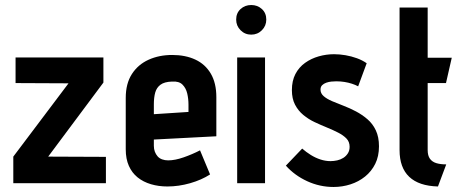

<svg xmlns="http://www.w3.org/2000/svg" viewBox="-20 -730 1849 765"><path d="M392 -501H42V-399L253 -398L33 -106V0H402V-105L172 -106L392 -401Z M593 -149V-174L842 -187V-343Q842 -399 820 -436.5Q798 -474 758.5 -492.5Q719 -511 666 -511Q614 -511 572 -492Q530 -473 505.5 -435Q481 -397 481 -340V-135Q481 -97 493.5 -69Q506 -41 528.5 -23Q551 -5 581.5 4Q612 13 647 13Q692 13 737.5 0Q783 -13 817 -35L777 -131Q746 -115 711.5 -103Q677 -91 650 -91Q637 -91 626 -95Q615 -99 608 -107Q601 -115 597 -125.5Q593 -136 593 -149ZM731 -313V-284L593 -275V-314Q593 -342 598.5 -361.5Q604 -381 619.5 -392.5Q635 -404 665 -405Q693 -407 707 -393Q721 -379 726 -357.5Q731 -336 731 -313Z M925 0H1036V-501H925ZM981 -710Q956 -710 938.5 -694Q921 -678 921 -652Q921 -627 938.5 -609.5Q956 -592 981 -592Q1006 -592 1023.5 -609.5Q1041 -627 1041 -652Q1041 -678 1023.5 -694Q1006 -710 981 -710Z M1407 -386 1441 -478Q1424 -490 1402 -498Q1380 -506 1356.5 -510Q1333 -514 1311 -514Q1280 -514 1250 -505.5Q1220 -497 1195.5 -479.5Q1171 -462 1157 -435Q1143 -408 1143 -371Q1143 -337 1155.5 -313Q1168 -289 1188.5 -272Q1209 -255 1233.5 -243.5Q1258 -232 1282.5 -222Q1307 -212 1327.5 -201.5Q1348 -191 1360.5 -178Q1373 -165 1373 -145Q1373 -130 1366 -119Q1359 -108 1348 -101Q1337 -94 1323.5 -91Q1310 -88 1297 -88Q1277 -88 1257 -94.5Q1237 -101 1218.5 -112.5Q1200 -124 1184 -138L1119 -70Q1154 -31 1204 -8Q1254 15 1309 15Q1344 15 1376.5 4.5Q1409 -6 1434.5 -26.5Q1460 -47 1475 -77Q1490 -107 1490 -147Q1490 -184 1477.5 -210.5Q1465 -237 1444 -255Q1423 -273 1398.5 -286Q1374 -299 1349 -308.5Q1324 -318 1303 -327Q1282 -336 1269.5 -347Q1257 -358 1257 -373Q1257 -384 1263.5 -390.5Q1270 -397 1280 -400.5Q1290 -404 1300.5 -405Q1311 -406 1320 -406Q1337 -406 1352.5 -403.5Q1368 -401 1382 -396.5Q1396 -392 1407 -386Z M1684 -132V-399H1757L1780 -500H1684V-700H1572V-132Q1572 -62 1610.5 -25.5Q1649 11 1725 13L1758 -75Q1735 -75 1718.5 -80Q1702 -85 1693 -97.5Q1684 -110 1684 -132Z"/></svg>

Font: Advent Pro
Style: Bold
Weight: 700
Designer: VivaRado, Andreas Kalpakidis
Foundry: VivaRado, Andreas Kalpakidis
Version: Version 3.000